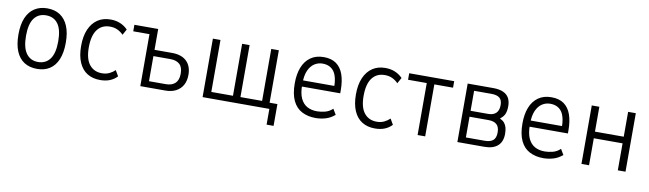

<svg xmlns="http://www.w3.org/2000/svg" viewBox="-38 -984 5401 1597"><g transform="rotate(10 2662.5 -185.0)"><path d="M266 8Q203 8 158 -20.5Q113 -49 89 -106Q65 -163 65 -248Q65 -332 89 -388.5Q113 -445 158 -474Q203 -503 265 -503Q328 -503 372.5 -474Q417 -445 441 -388.5Q465 -332 465 -248Q465 -163 441 -106Q417 -49 372.5 -20.5Q328 8 266 8ZM264 -50Q329 -50 365 -98.5Q401 -147 401 -248Q401 -348 365.5 -396Q330 -444 265 -444Q200 -444 164.5 -396Q129 -348 129 -248Q129 -147 165 -98.5Q201 -50 264 -50Z M799 8Q735 8 689.5 -20.5Q644 -49 619.5 -105.5Q595 -162 595 -244Q595 -327 620 -384.5Q645 -442 690.5 -472.5Q736 -503 799 -503Q845 -503 881.5 -487.5Q918 -472 945 -444L918 -395Q897 -417 869 -430.5Q841 -444 805 -444Q736 -444 698 -393.5Q660 -343 660 -243Q660 -146 698.5 -98Q737 -50 804 -50Q840 -50 867.5 -63.5Q895 -77 914 -96L942 -48Q917 -21 881.5 -6.5Q846 8 799 8Z M1138 0V-439H1001V-494H1202V-318H1350Q1430 -318 1473 -277Q1516 -236 1516 -162Q1516 -112 1496.5 -76Q1477 -40 1439.5 -20Q1402 0 1349 0ZM1202 -53H1343Q1395 -53 1423 -79.5Q1451 -106 1451 -160Q1451 -215 1423.5 -240Q1396 -265 1345 -265H1202Z M2228 133V0H1664V-494H1728V-55H1911V-494H1974V-55H2157V-494H2221V-51H2287V133Z M2619 8Q2553 8 2503 -18Q2453 -44 2426 -100.5Q2399 -157 2399 -247Q2399 -325 2421.5 -382Q2444 -439 2489 -471Q2534 -503 2600 -503Q2665 -503 2706 -473.5Q2747 -444 2766.5 -388.5Q2786 -333 2786 -255V-230H2446V-282H2747L2728 -260Q2728 -361 2695 -404.5Q2662 -448 2599 -448Q2562 -448 2531 -428Q2500 -408 2481 -366Q2462 -324 2462 -256V-243Q2462 -173 2482 -130.5Q2502 -88 2537.5 -68.5Q2573 -49 2621 -49Q2652 -49 2688 -58Q2724 -67 2752 -94L2780 -47Q2744 -16 2702.5 -4Q2661 8 2619 8Z M3120 8Q3056 8 3010.5 -20.5Q2965 -49 2940.5 -105.5Q2916 -162 2916 -244Q2916 -327 2941 -384.5Q2966 -442 3011.5 -472.5Q3057 -503 3120 -503Q3166 -503 3202.5 -487.5Q3239 -472 3266 -444L3239 -395Q3218 -417 3190 -430.5Q3162 -444 3126 -444Q3057 -444 3019 -393.5Q2981 -343 2981 -243Q2981 -146 3019.5 -98Q3058 -50 3125 -50Q3161 -50 3188.5 -63.5Q3216 -77 3235 -96L3263 -48Q3238 -21 3202.5 -6.5Q3167 8 3120 8Z M3480 0V-439H3322V-494H3702V-439H3544V0Z M3816 0V-494H4034Q4082 -494 4115.5 -479.5Q4149 -465 4165 -436.5Q4181 -408 4181 -367Q4181 -327 4170 -301Q4159 -275 4132 -256L4134 -253Q4157 -242 4170 -226Q4183 -210 4189 -188Q4195 -166 4195 -136Q4195 -69 4156 -34.5Q4117 0 4045 0ZM3879 -50H4037Q4085 -50 4108.5 -70Q4132 -90 4132 -137Q4132 -183 4108.5 -204Q4085 -225 4039 -225H3879ZM3879 -275H4027Q4071 -275 4094 -297.5Q4117 -320 4117 -365Q4117 -407 4094.5 -425.5Q4072 -444 4025 -444H3879Z M4542 8Q4476 8 4426 -18Q4376 -44 4349 -100.5Q4322 -157 4322 -247Q4322 -325 4344.5 -382Q4367 -439 4412 -471Q4457 -503 4523 -503Q4588 -503 4629 -473.5Q4670 -444 4689.5 -388.5Q4709 -333 4709 -255V-230H4369V-282H4670L4651 -260Q4651 -361 4618 -404.5Q4585 -448 4522 -448Q4485 -448 4454 -428Q4423 -408 4404 -366Q4385 -324 4385 -256V-243Q4385 -173 4405 -130.5Q4425 -88 4460.5 -68.5Q4496 -49 4544 -49Q4575 -49 4611 -58Q4647 -67 4675 -94L4703 -47Q4667 -16 4625.5 -4Q4584 8 4542 8Z M4864 0V-494H4928V-284H5171V-494H5236V0H5171V-228H4928V0Z"/></g></svg>

Font: Nunito Sans 7pt Condensed Light
Style: Regular
Weight: 300
Width: 3
Designer: Vernon Adams
Foundry: Vernon Adams
Version: Version 3.101;gftools[0.9.27]